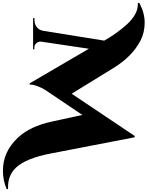

<svg xmlns="http://www.w3.org/2000/svg" viewBox="22 -960 1036 1349"><g transform="rotate(90 540.5 -286.0)"><path d="M-114 -746Q-43 -784 25.5 -784Q94 -784 151 -755Q265 -696 346 -562L525 -271L822 -714H831L944 -129Q978 51 1045 121Q1098 176 1180 176Q1187 176 1195 176V186Q1133 212 1066 212Q933 212 835 108Q753 22 720 -135L674 -346L503 -92Q486 -68 473 -34Q460 0 461 24H452L209 -392L159 -56V-52Q159 -36 170.5 -22.5Q182 -9 198 -9H213V0H-6V-10H10Q37 -10 57.5 -26.5Q78 -43 83 -71L152 -500Q101 -589 39 -658Q-32 -736 -103 -736Q-107 -736 -111 -736Z"/></g></svg>

Font: Cinzel Decorative Black
Style: Regular
Weight: 900
Designer: Natanael Gama
Version: Version 1.002;PS 001.002;hotconv 1.0.56;makeotf.lib2.0.21325